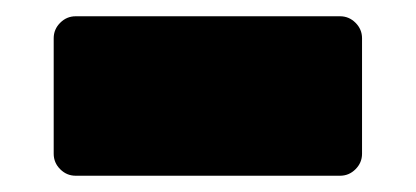

<svg xmlns="http://www.w3.org/2000/svg" viewBox="-20 -418 511 236"><path d="M73 -202Q62 -202 54 -210Q46 -218 46 -229V-371Q46 -382 54 -390Q62 -398 73 -398H398Q409 -398 417 -390Q425 -382 425 -371V-229Q425 -218 417 -210Q409 -202 398 -202Z"/></svg>

Font: Rubik Black
Style: Regular
Weight: 900
Designer: Hubert and Fischer
Foundry: Hubert and Fischer
Version: Version 2.300;gftools[0.9.30]